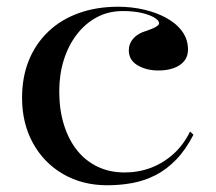

<svg xmlns="http://www.w3.org/2000/svg" viewBox="-20 -535 641 570"><path d="M298.5 15Q224.7 15 167.6 -18.1Q110.4 -51.1 77.9 -110Q45.5 -168.8 45.5 -244.5Q45.5 -306.1 65.6 -355.7Q85.8 -405.3 123.3 -441.1Q160.8 -476.9 213.4 -495.9Q266 -515 330.9 -515Q370.3 -515 407.3 -506.5Q444.3 -498 474.1 -481.6Q503.9 -465.3 521 -441.6Q538.1 -417.9 538.1 -387.6Q538.1 -367.1 526.5 -353.3Q514.9 -339.5 495 -332.6Q475.2 -325.7 450.9 -325.7Q414.5 -325.7 388.5 -341.1Q362.4 -356.5 362.4 -385.9Q362.4 -405.6 375.9 -420.8Q389.3 -436 413.5 -443Q452.4 -455.9 452.4 -466Q452.4 -473.7 439.2 -482.1Q426 -490.5 401.9 -496.3Q377.9 -502.2 344.3 -502.2Q302 -502.2 267.4 -483.7Q232.8 -465.2 207.9 -432.5Q182.9 -399.9 169.4 -357Q155.9 -314 155.9 -264.1Q155.9 -209.1 169.8 -164.7Q183.7 -120.2 209 -88.5Q234.4 -56.9 270.2 -39.9Q306 -23 349.8 -23Q391.2 -23 428.1 -36.9Q465 -50.9 495 -78Q525.1 -105.2 544.3 -144.6L554.3 -135Q531.1 -90 502.6 -60.7Q474.1 -31.4 441.2 -14.7Q408.2 1.9 372.2 8.5Q336.2 15 298.5 15Z"/></svg>

Font: Kalnia Thin
Style: Regular
Weight: 100
Version: Version 1.105